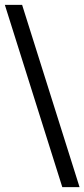

<svg xmlns="http://www.w3.org/2000/svg" viewBox="-20 -687 349 793"><path d="M71.3 -667 308.6 85.9H237.3L0 -667Z"/></svg>

Font: KhunPaOh
Style: Regular
Weight: 400
Designer: Khon Soe Zaw Thu
Version: Version 1.00 July 11, 2016, initial release